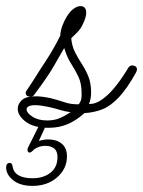

<svg xmlns="http://www.w3.org/2000/svg" viewBox="-97 -408 468 628"><path d="M62 10Q13 10 -13 -10Q-39 -30 -39 -52Q-39 -68 -25.5 -80.5Q-12 -93 20 -93Q40 -93 68 -87Q89 -82 112.5 -74Q136 -66 161 -67Q168 -78 169 -85Q170 -92 170 -102Q170 -135 159.5 -157Q149 -179 135.5 -200Q122 -221 113 -251Q100 -229 80 -193.5Q60 -158 14 -97Q11 -92 2 -92Q-13 -92 -13 -105Q-13 -108 -8.5 -114Q-4 -120 12 -145Q30 -174 54 -210.5Q78 -247 100 -291Q101 -308 107 -324Q113 -340 121 -353Q132 -371 144 -379.5Q156 -388 166 -388Q185 -388 185 -366Q185 -351 173 -327Q166 -312 155 -301.5Q144 -291 136 -283Q138 -258 148 -238Q158 -218 170.5 -199Q183 -180 192 -158Q201 -136 201 -105Q201 -85 194 -68Q216 -67 239.5 -84.5Q263 -102 284.5 -130Q306 -158 323 -187Q328 -194 336 -194Q341 -194 346 -191Q351 -188 351 -181Q351 -177 348 -171Q319 -119 292.5 -90.5Q266 -62 239 -51Q212 -40 179 -38Q154 -15 125.5 -2.5Q97 10 62 10ZM57 -14Q80 -14 97 -21Q114 -28 134 -41Q113 -44 99 -48.5Q85 -53 63 -58Q35 -64 19 -64Q-10 -64 -10 -50Q-10 -39 9 -26.5Q28 -14 57 -14ZM-77 139Q-77 134 -74.5 129.5Q-72 125 -65 125Q-57 125 -56 136Q-50 175 10 175Q45 175 68 157Q91 139 91 106Q91 86 80 77.5Q69 69 51 69Q39 69 27.5 73.5Q16 78 9 86Q4 91 0 91Q-7 91 -7 82Q-7 77 -5 74L37 -10H59L30 53Q47 48 60 48Q88 48 105 62Q122 76 122 103Q122 144 90 172Q58 200 9 200Q-31 200 -54 181.5Q-77 163 -77 139Z"/></svg>

Font: Ms Madi
Style: Regular
Weight: 400
Designer: Robert E. Leuschke
Foundry: Robert E. Leuschke
Version: Version 1.010; ttfautohint (v1.8.3)